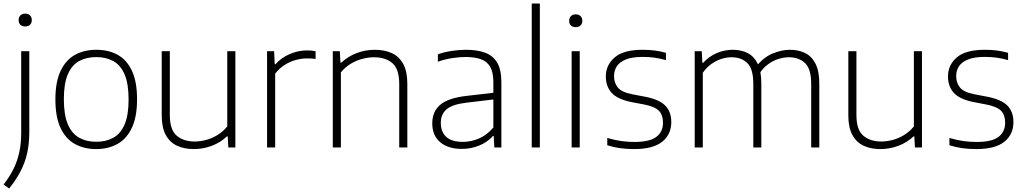

<svg xmlns="http://www.w3.org/2000/svg" viewBox="-30 -828 5752 1078"><path d="M21.5 230.5 -10 208Q24.5 164 46.5 119Q68.5 74 78.8 24.5Q89 -25 89 -83.5V-540.5H134.5V-86.5Q134.5 -23 122.8 30.5Q111 84 85.8 132.8Q60.5 181.5 21.5 230.5ZM111.5 -679.5Q94.5 -679.5 84.5 -689Q74.5 -698.5 74.5 -715Q74.5 -731.5 84.5 -741.5Q94.5 -751.5 111.5 -751.5Q128.5 -751.5 138.5 -741.5Q148.5 -731.5 148.5 -715Q148.5 -698.5 138.5 -689Q128.5 -679.5 111.5 -679.5Z M510.5 9Q441.5 9 390 -19.8Q338.5 -48.5 309.8 -110Q281 -171.5 281 -270Q281 -367.5 309.8 -429Q338.5 -490.5 390.2 -519.5Q442 -548.5 510.5 -548.5Q579.5 -548.5 630.8 -520.2Q682 -492 710.8 -430.5Q739.5 -369 739.5 -270.5Q739.5 -173 710.8 -111.2Q682 -49.5 630.2 -20.2Q578.5 9 510.5 9ZM510.5 -32Q565.5 -32 606.5 -54.8Q647.5 -77.5 669.8 -129.8Q692 -182 692 -269Q692 -357.5 669.8 -409.8Q647.5 -462 606.5 -484.8Q565.5 -507.5 510.5 -507.5Q455 -507.5 414 -485Q373 -462.5 350.8 -410.5Q328.5 -358.5 328.5 -271.5Q328.5 -183 350.8 -130.5Q373 -78 414 -55Q455 -32 510.5 -32Z M1058 9Q1005 9 964.5 -9.5Q924 -28 901 -69.8Q878 -111.5 878 -180.5V-540.5H923.5V-181.5Q923.5 -99 962.2 -66.2Q1001 -33.5 1062.5 -33.5Q1093.5 -33.5 1126.2 -42Q1159 -50.5 1190 -69.2Q1221 -88 1246 -118V-540.5H1291.5V0H1252L1248.5 -62H1244Q1206.5 -27 1158.2 -9Q1110 9 1058 9Z M1469.5 0V-540.5H1509L1512.5 -467.5H1517Q1549 -504 1596.8 -524.5Q1644.5 -545 1693 -545Q1707 -545 1718.2 -544Q1729.5 -543 1742 -540.5V-497Q1730 -499 1718 -499.5Q1706 -500 1692 -500Q1663 -500 1630.5 -491.2Q1598 -482.5 1567.8 -463.2Q1537.5 -444 1515 -414.5V0Z M1838.5 0V-540.5H1878L1881.5 -476H1886Q1924 -511.5 1972.8 -530Q2021.5 -548.5 2074.5 -548.5Q2128.5 -548.5 2169.8 -529.8Q2211 -511 2234 -469Q2257 -427 2257 -357V0H2211.5V-356.5Q2211.5 -439.5 2173.5 -473Q2135.5 -506.5 2069.5 -506.5Q2040 -506.5 2006.8 -498.2Q1973.5 -490 1941.8 -471.5Q1910 -453 1884 -422V0Z M2563.5 8Q2485.5 8 2441.2 -29.8Q2397 -67.5 2397 -135Q2397 -202.5 2442.2 -240.2Q2487.5 -278 2588.5 -289.5L2761 -309.5L2762 -272L2589 -251.5Q2511.5 -242.5 2478.2 -215Q2445 -187.5 2445 -138.5Q2445 -87.5 2475.5 -59.5Q2506 -31.5 2569 -31.5Q2615.5 -31.5 2660 -50.8Q2704.5 -70 2740 -112V-367Q2740 -423 2721.8 -453.5Q2703.5 -484 2668.8 -496Q2634 -508 2584 -508Q2551 -508 2510.5 -502Q2470 -496 2428.5 -481.5V-523Q2462.5 -535.5 2504.8 -542Q2547 -548.5 2586 -548.5Q2649.5 -548.5 2694 -532Q2738.5 -515.5 2761.8 -475.8Q2785 -436 2785 -366.5V0H2745.5L2742 -64.5H2737.5Q2708.5 -31 2662.2 -11.5Q2616 8 2563.5 8Z M2955.5 0V-808H3001V0Z M3179.5 0V-540.5H3225V0ZM3202.5 -675.5Q3185.5 -675.5 3175.5 -685Q3165.5 -694.5 3165.5 -711Q3165.5 -727.5 3175.5 -737.5Q3185.5 -747.5 3202.5 -747.5Q3219.5 -747.5 3229.5 -737.5Q3239.5 -727.5 3239.5 -711Q3239.5 -694.5 3229.5 -685Q3219.5 -675.5 3202.5 -675.5Z M3531 9Q3489.5 9 3452.5 4Q3415.5 -1 3379.5 -12.5V-53.5Q3422.5 -41 3458.8 -36Q3495 -31 3532.5 -31Q3618 -31 3655.2 -59.5Q3692.5 -88 3692.5 -139Q3692.5 -182.5 3669.5 -206Q3646.5 -229.5 3588 -241L3512 -255.5Q3436 -271.5 3403.8 -307.2Q3371.5 -343 3371.5 -399Q3371.5 -463 3421.2 -505.8Q3471 -548.5 3578.5 -548.5Q3613.5 -548.5 3645.5 -544.5Q3677.5 -540.5 3709 -531.5V-490.5Q3673 -500.5 3642.8 -504.5Q3612.5 -508.5 3579 -508.5Q3519.5 -508.5 3484.2 -494.2Q3449 -480 3433.2 -455.8Q3417.5 -431.5 3417.5 -400.5Q3417.5 -363 3438.8 -336.8Q3460 -310.5 3518.5 -299L3594 -284.5Q3672.5 -269 3705.8 -234.5Q3739 -200 3739 -142.5Q3739 -73 3687.8 -32Q3636.5 9 3531 9Z M3870.5 0V-540.5H3910L3913.5 -475.5H3918Q3951.5 -512 3994.8 -530.2Q4038 -548.5 4085 -548.5Q4132 -548.5 4168 -530Q4204 -511.5 4224.2 -470Q4244.5 -428.5 4244.5 -359.5V0H4199.5V-357.5Q4199.5 -441 4166 -473.8Q4132.5 -506.5 4077.5 -506.5Q4050 -506.5 4021.2 -497.5Q3992.5 -488.5 3965.2 -469.5Q3938 -450.5 3916 -419.5V0ZM4524.5 0V-357.5Q4524.5 -441 4489.8 -473.8Q4455 -506.5 4399.5 -506.5Q4372 -506.5 4340.8 -497Q4309.5 -487.5 4279.5 -465Q4249.5 -442.5 4227.5 -404L4213 -451.5Q4256.5 -506.5 4307.8 -527.5Q4359 -548.5 4405 -548.5Q4453.5 -548.5 4490.8 -530Q4528 -511.5 4549 -469.8Q4570 -428 4570 -359V0Z M4913 9Q4860 9 4819.5 -9.5Q4779 -28 4756 -69.8Q4733 -111.5 4733 -180.5V-540.5H4778.5V-181.5Q4778.5 -99 4817.2 -66.2Q4856 -33.5 4917.5 -33.5Q4948.5 -33.5 4981.2 -42Q5014 -50.5 5045 -69.2Q5076 -88 5101 -118V-540.5H5146.5V0H5107L5103.5 -62H5099Q5061.5 -27 5013.2 -9Q4965 9 4913 9Z M5452 9Q5410.5 9 5373.5 4Q5336.5 -1 5300.5 -12.5V-53.5Q5343.5 -41 5379.8 -36Q5416 -31 5453.5 -31Q5539 -31 5576.2 -59.5Q5613.5 -88 5613.5 -139Q5613.5 -182.5 5590.5 -206Q5567.5 -229.5 5509 -241L5433 -255.5Q5357 -271.5 5324.8 -307.2Q5292.5 -343 5292.5 -399Q5292.5 -463 5342.2 -505.8Q5392 -548.5 5499.5 -548.5Q5534.5 -548.5 5566.5 -544.5Q5598.5 -540.5 5630 -531.5V-490.5Q5594 -500.5 5563.8 -504.5Q5533.5 -508.5 5500 -508.5Q5440.5 -508.5 5405.2 -494.2Q5370 -480 5354.2 -455.8Q5338.5 -431.5 5338.5 -400.5Q5338.5 -363 5359.8 -336.8Q5381 -310.5 5439.5 -299L5515 -284.5Q5593.5 -269 5626.8 -234.5Q5660 -200 5660 -142.5Q5660 -73 5608.8 -32Q5557.5 9 5452 9Z"/></svg>

Font: Encode Sans SemiExpanded ExtraLight
Style: Regular
Weight: 250
Width: 6
Designer: Multiple Designers
Foundry: Impallari Type
Version: Version 3.002